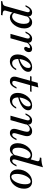

<svg xmlns="http://www.w3.org/2000/svg" viewBox="1371 -2118 867 3781"><g transform="rotate(90 1804.5 -227.5)"><path d="M-66.1 186.3 -58.1 157.3Q-29 155.6 -10.5 149.6Q8.1 143.5 19 130.6Q29.8 117.7 35.5 95.2L148.4 -308.9Q158.9 -344.4 152 -362.9Q145.2 -381.5 123.4 -381.5Q106.5 -381.5 90.3 -367.7Q74.2 -354 59.7 -325.8L44.4 -296.8H15.3L33.1 -331.5Q48.4 -360.5 66.5 -381.5Q84.7 -402.4 106.9 -414.5Q129 -426.6 157.3 -426.6Q208.1 -426.6 228.2 -390.3Q248.4 -354 231.5 -291.9L124.2 91.1Q117.7 114.5 124.6 128.2Q131.5 141.9 154 148.8Q176.6 155.6 216.9 157.3L208.9 186.3Q194.4 185.5 171 185.1Q147.6 184.7 120.6 183.9Q93.5 183.1 66.9 183.1Q26.6 183.1 -9.7 184.3Q-46 185.5 -66.1 186.3ZM257.3 11.3Q221 11.3 194.4 -6.5Q167.7 -24.2 157.3 -53.2L166.1 -77.4Q177.4 -55.6 196 -44Q214.5 -32.3 237.1 -32.3Q266.9 -32.3 293.1 -51.2Q319.4 -70.2 339.9 -102.4Q360.5 -134.7 372.2 -176.6Q383.9 -218.5 383.9 -264.5Q383.9 -319.4 365.7 -348Q347.6 -376.6 312.9 -376.6Q288.7 -376.6 267.3 -360.9Q246 -345.2 229.8 -316.1L228.2 -334.7Q249.2 -379.8 281 -403.2Q312.9 -426.6 353.2 -426.6Q408.9 -426.6 441.1 -385.1Q473.4 -343.5 473.4 -271.8Q473.4 -216.9 455.2 -166.5Q437.1 -116.1 406.5 -75.8Q375.8 -35.5 337.1 -12.1Q298.4 11.3 257.3 11.3Z M580.6 0 666.9 -308.9Q676.6 -342.7 670.2 -362.1Q663.7 -381.5 641.9 -381.5Q625 -381.5 608.9 -367.3Q592.7 -353.2 578.2 -325.8L562.9 -296.8H533.9L551.6 -331.5Q566.9 -360.5 585.1 -381.5Q603.2 -402.4 625.4 -414.5Q647.6 -426.6 675.8 -426.6Q711.3 -426.6 731.5 -409.7Q751.6 -392.7 756 -362.1Q760.5 -331.5 750 -291.9L667.7 0ZM869.4 -269.4Q854.8 -269.4 846 -277.8Q837.1 -286.3 837.1 -300.8Q837.1 -313.7 844 -326.2Q850.8 -338.7 856.9 -349.6Q862.9 -360.5 862.9 -370.2Q862.9 -383.9 841.1 -383.9Q818.5 -383.9 792.7 -365.7Q766.9 -347.6 749.2 -316.1L747.6 -337.1Q771 -380.6 804 -403.6Q837.1 -426.6 874.2 -426.6Q905.6 -426.6 923 -410.5Q940.3 -394.4 940.3 -364.5Q940.3 -340.3 930.2 -318.1Q920.2 -296 904 -282.7Q887.9 -269.4 869.4 -269.4Z M1124.2 11.3Q1058.9 11.3 1022.6 -29.4Q986.3 -70.2 986.3 -143.5Q986.3 -200 1006.5 -250.8Q1026.6 -301.6 1060.9 -341.5Q1095.2 -381.5 1139.9 -404Q1184.7 -426.6 1233.9 -426.6Q1279.8 -426.6 1304 -406.9Q1328.2 -387.1 1328.2 -349.2Q1328.2 -306.5 1296 -267.3Q1263.7 -228.2 1204.8 -198Q1146 -167.7 1065.3 -150L1066.1 -174.2Q1125.8 -191.9 1167.3 -218.5Q1208.9 -245.2 1230.6 -278.6Q1252.4 -312.1 1252.4 -350Q1252.4 -374.2 1243.5 -386.3Q1234.7 -398.4 1217.7 -398.4Q1192.7 -398.4 1167.7 -376.2Q1142.7 -354 1121.8 -317.7Q1100.8 -281.5 1088.3 -237.9Q1075.8 -194.4 1075.8 -150.8Q1075.8 -93.5 1097.6 -63.3Q1119.4 -33.1 1158.9 -33.1Q1191.9 -33.1 1219 -52.8Q1246 -72.6 1267.7 -112.9H1296Q1266.9 -51.6 1223.4 -20.2Q1179.8 11.3 1124.2 11.3Z M1515.3 11.3Q1459.7 11.3 1436.3 -25.8Q1412.9 -62.9 1429.8 -123.4L1545.2 -536.3Q1569.4 -537.1 1592.3 -540.3Q1615.3 -543.5 1636.3 -549.2L1512.1 -105.6Q1502.4 -70.2 1510.9 -52.4Q1519.4 -34.7 1544.4 -34.7Q1565.3 -34.7 1582.7 -48.4Q1600 -62.1 1615.3 -90.3L1629.8 -118.5H1659.7L1635.5 -72.6Q1622.6 -49.2 1605.6 -30.2Q1588.7 -11.3 1566.5 0Q1544.4 11.3 1515.3 11.3ZM1412.9 -386.3 1421 -415.3H1722.6L1714.5 -386.3Z M1881.5 11.3Q1816.1 11.3 1779.8 -29.4Q1743.5 -70.2 1743.5 -143.5Q1743.5 -200 1763.7 -250.8Q1783.9 -301.6 1818.1 -341.5Q1852.4 -381.5 1897.2 -404Q1941.9 -426.6 1991.1 -426.6Q2037.1 -426.6 2061.3 -406.9Q2085.5 -387.1 2085.5 -349.2Q2085.5 -306.5 2053.2 -267.3Q2021 -228.2 1962.1 -198Q1903.2 -167.7 1822.6 -150L1823.4 -174.2Q1883.1 -191.9 1924.6 -218.5Q1966.1 -245.2 1987.9 -278.6Q2009.7 -312.1 2009.7 -350Q2009.7 -374.2 2000.8 -386.3Q1991.9 -398.4 1975 -398.4Q1950 -398.4 1925 -376.2Q1900 -354 1879 -317.7Q1858.1 -281.5 1845.6 -237.9Q1833.1 -194.4 1833.1 -150.8Q1833.1 -93.5 1854.8 -63.3Q1876.6 -33.1 1916.1 -33.1Q1949.2 -33.1 1976.2 -52.8Q2003.2 -72.6 2025 -112.9H2053.2Q2024.2 -51.6 1980.6 -20.2Q1937.1 11.3 1881.5 11.3Z M2533.1 11.3Q2497.6 11.3 2477 -5.6Q2456.5 -22.6 2452 -53.2Q2447.6 -83.9 2458.9 -123.4L2500.8 -273.4Q2515.3 -325.8 2504 -353.2Q2492.7 -380.6 2456.5 -380.6Q2429 -380.6 2404.4 -363.7Q2379.8 -346.8 2359.7 -312.9L2356.5 -330.6Q2383.9 -379 2419.4 -402.8Q2454.8 -426.6 2497.6 -426.6Q2558.1 -426.6 2582.3 -383.5Q2606.5 -340.3 2586.3 -267.7L2541.1 -106.5Q2532.3 -72.6 2538.3 -53.6Q2544.4 -34.7 2566.1 -34.7Q2583.9 -34.7 2600 -48.8Q2616.1 -62.9 2630.6 -89.5L2646 -118.5H2675L2656.5 -83.9Q2641.9 -55.6 2623.8 -34.3Q2605.6 -12.9 2583.5 -0.8Q2561.3 11.3 2533.1 11.3ZM2191.9 0 2278.2 -308.9Q2287.9 -341.9 2281.9 -361.7Q2275.8 -381.5 2253.2 -381.5Q2236.3 -381.5 2220.2 -367.3Q2204 -353.2 2189.5 -325.8L2174.2 -296.8H2145.2L2162.9 -331.5Q2178.2 -360.5 2196.4 -381.5Q2214.5 -402.4 2236.7 -414.5Q2258.9 -426.6 2287.1 -426.6Q2322.6 -426.6 2342.7 -409.7Q2362.9 -392.7 2367.3 -362.1Q2371.8 -331.5 2361.3 -291.9L2279 0Z M3050 11.3Q3014.5 11.3 2994 -5.6Q2973.4 -22.6 2969 -53.6Q2964.5 -84.7 2975.8 -123.4L3082.3 -504.8Q3091.1 -533.1 3087.9 -549.2Q3084.7 -565.3 3067.7 -571.8Q3050.8 -578.2 3015.3 -579L3023.4 -608.1Q3081.5 -608.9 3126.6 -616.9Q3171.8 -625 3208.1 -641.1L3058.1 -106.5Q3048.4 -73.4 3054.4 -54Q3060.5 -34.7 3082.3 -34.7Q3100 -34.7 3116.5 -48.4Q3133.1 -62.1 3146.8 -89.5L3162.1 -118.5H3191.9L3173.4 -83.9Q3158.9 -55.6 3140.7 -34.3Q3122.6 -12.9 3100.4 -0.8Q3078.2 11.3 3050 11.3ZM2854 11.3Q2798.4 11.3 2766.1 -30.2Q2733.9 -71.8 2733.9 -142.7Q2733.9 -198.4 2752.8 -249.2Q2771.8 -300 2804.4 -339.9Q2837.1 -379.8 2878.2 -403.2Q2919.4 -426.6 2964.5 -426.6Q3003.2 -426.6 3037.1 -409.3Q3071 -391.9 3097.6 -358.9L3037.1 -316.9Q3031.5 -355.6 3013.7 -376.6Q2996 -397.6 2969.4 -397.6Q2940.3 -397.6 2914.1 -377Q2887.9 -356.5 2867.3 -321.4Q2846.8 -286.3 2834.7 -242.3Q2822.6 -198.4 2822.6 -150.8Q2822.6 -96 2840.7 -66.9Q2858.9 -37.9 2893.5 -37.9Q2917.7 -37.9 2938.7 -53.2Q2959.7 -68.5 2976.6 -99.2L2979 -80.6Q2957.3 -35.5 2925.8 -12.1Q2894.4 11.3 2854 11.3Z M3391.1 11.3Q3325 11.3 3287.9 -30.6Q3250.8 -72.6 3250.8 -148.4Q3250.8 -204 3269.8 -254.4Q3288.7 -304.8 3322.2 -343.5Q3355.6 -382.3 3398.8 -404.4Q3441.9 -426.6 3489.5 -426.6Q3555.6 -426.6 3592.7 -384.3Q3629.8 -341.9 3629.8 -266.9Q3629.8 -211.3 3610.9 -160.9Q3591.9 -110.5 3558.5 -71.8Q3525 -33.1 3481.9 -10.9Q3438.7 11.3 3391.1 11.3ZM3396 -17.7Q3417.7 -17.7 3439.1 -33.1Q3460.5 -48.4 3479.4 -75Q3498.4 -101.6 3512.5 -136.3Q3526.6 -171 3534.7 -210.5Q3542.7 -250 3542.7 -290.3Q3542.7 -343.5 3528.2 -370.6Q3513.7 -397.6 3485.5 -397.6Q3463.7 -397.6 3441.9 -382.3Q3420.2 -366.9 3401.6 -340.3Q3383.1 -313.7 3369 -279Q3354.8 -244.4 3346.8 -204.8Q3338.7 -165.3 3338.7 -125Q3338.7 -71.8 3353.2 -44.8Q3367.7 -17.7 3396 -17.7Z"/></g></svg>

Font: Playfair 5pt SemiExpanded Light Medium
Style: Italic
Weight: 500
Italic angle: -15.6°
Version: Version 2.001;gftools[0.9.30]